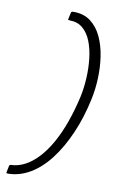

<svg xmlns="http://www.w3.org/2000/svg" viewBox="-89 -751 545 884"><g transform="rotate(10 184.0 -309.0)"><path d="M6 78 12 48Q13 45 15 43.5Q17 42 22 42Q54 41 86 24Q118 7 147 -24.5Q176 -56 201 -100.5Q226 -145 246 -201Q266 -257 281 -323Q290 -365 292.5 -411.5Q295 -458 290 -502.5Q285 -547 271 -582.5Q257 -618 232.5 -639Q208 -660 172 -660Q167 -660 164.5 -661Q162 -662 163 -664L170 -696Q171 -699 173 -700.5Q175 -702 182 -702Q230 -702 262 -677.5Q294 -653 313 -612.5Q332 -572 339.5 -522Q347 -472 345 -420.5Q343 -369 333 -322Q314 -232 281.5 -157.5Q249 -83 207.5 -29Q166 25 117 54Q68 83 15 84Q9 84 6.5 83Q4 82 6 78Z"/></g></svg>

Font: Glory Thin Light
Style: Italic
Weight: 300
Italic angle: -12°
Version: Version 1.011